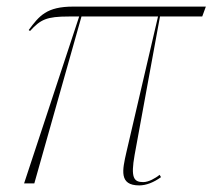

<svg xmlns="http://www.w3.org/2000/svg" viewBox="-20 -556 644 582"><path d="M53 0H84L227 -506H459L363 -94C351 -41 340 6 402 6C423 6 446 -3 468 -19L464 -26C451 -16 431 -4 414 -4C385 -4 376 -18 388 -86L465 -506H593L604 -536H202C121 -536 99 -508 67 -465L71 -462C103 -497 121 -506 189 -506H220Z"/></svg>

Font: Noto Serif Display Thin
Style: Italic
Weight: 100
Italic angle: -12°
Designer: Monotype Design Team
Foundry: Monotype Imaging Inc.
Version: Version 2.009